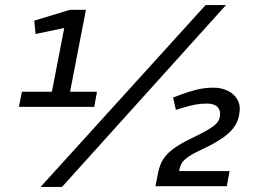

<svg xmlns="http://www.w3.org/2000/svg" viewBox="-20 -739 1016 762"><path d="M175 -318 235 -628 121 -604 116 -657 257 -700H321L247 -318ZM67 -375H365L354 -315H55ZM141 3 796 -719H877L226 3ZM597 0 606 -46Q611 -75 622 -97Q633 -119 655.5 -138.5Q678 -158 716 -178L778 -209Q813 -227 831 -241.5Q849 -256 852 -274Q857 -300 843.5 -314Q830 -328 801 -328Q779 -328 756 -324Q733 -320 701 -310L678 -303L667 -352L696 -363Q728 -375 760 -383Q792 -391 827 -391Q860 -391 885.5 -378Q911 -365 923.5 -341.5Q936 -318 929 -283Q925 -259 912 -239Q899 -219 875.5 -200.5Q852 -182 814 -162L753 -132Q728 -119 712.5 -105Q697 -91 692 -66L689 -50L675 -60H891L880 0Z"/></svg>

Font: REM Light
Style: Italic
Weight: 300
Italic angle: -11°
Designer: Octavio Pardo
Foundry: Ashler Design
Version: Version 1.005;gftools[0.9.28]